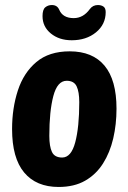

<svg xmlns="http://www.w3.org/2000/svg" viewBox="-20 -735 510 763"><path d="M213 8Q124 8 76 -49.5Q28 -107 28 -222Q28 -305 51 -375.5Q74 -446 124.5 -488.5Q175 -531 257 -531Q348 -531 395.5 -474Q443 -417 443 -303Q443 -241 430 -185Q417 -129 389.5 -85.5Q362 -42 318.5 -17Q275 8 213 8ZM227 -109Q263 -109 279 -169.5Q295 -230 295 -329Q295 -370 284.5 -392Q274 -414 245 -414Q208 -414 192 -353.5Q176 -293 176 -195Q176 -153 186.5 -131Q197 -109 227 -109ZM265 -575Q215 -575 182 -602Q149 -629 149 -671Q149 -697 160 -706Q171 -715 186 -715Q207 -715 215 -697Q229 -663 273 -663Q311 -663 337 -699Q349 -715 369 -715Q382 -715 391 -709Q400 -703 400 -687Q400 -638 361.5 -606.5Q323 -575 265 -575Z"/></svg>

Font: Asap Condensed
Style: Bold Italic
Weight: 700
Width: 3
Italic angle: -6°
Designer: Pablo Cosgaya
Foundry: Omnibus-Type
Version: Version 3.001; ttfautohint (v1.8.4.7-5d5b)